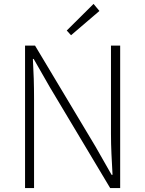

<svg xmlns="http://www.w3.org/2000/svg" viewBox="-20 -961 741 981"><path d="M108 0V-728H159L468 -212L550 -68H555Q552 -121 549.5 -173.5Q547 -226 547 -278V-728H594V0H543L235 -515L152 -660H148Q151 -608 152.5 -558Q154 -508 154 -455V0ZM343 -781 321 -805 458 -941 488 -905Z"/></svg>

Font: Noto Sans KR ExtraLight
Style: Regular
Weight: 250
Designer: Ryoko NISHIZUKA  (kana, bopomofo & ideographs); Paul D. Hunt (Latin, Greek & Cyrillic); Sandoll Communications , Soo-you
Foundry: Adobe
Version: Version 2.004-H2;hotconv 1.0.118;makeotfexe 2.5.65603